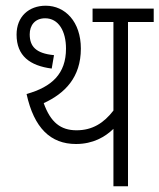

<svg xmlns="http://www.w3.org/2000/svg" viewBox="-20 -652 558 672"><path d="M428 -575H518V-622H304V-575H377V-265C343 -221 303 -196 248 -196C192 -196 157 -224 133 -291C207 -325 263 -381 263 -482C263 -576 208 -632 140 -632C81 -632 38 -594 38 -531C38 -456 85 -422 161 -412L169 -459C105 -465 84 -490 84 -532C84 -563 102 -588 138 -588C185 -588 211 -543 211 -482C211 -394 162 -348 73 -323C99 -204 157 -148 246 -148C306 -148 348 -173 377 -201V0H428Z"/></svg>

Font: Noto Sans Condensed Light
Style: Italic
Weight: 300
Width: 3
Italic angle: -12°
Designer: Monotype Design Team
Foundry: Monotype Imaging Inc.
Version: Version 2.013